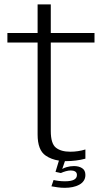

<svg xmlns="http://www.w3.org/2000/svg" viewBox="-20 -746 510 896"><path d="M288 6Q335.5 6 378.5 -5.5V-48.5Q344.5 -38 308 -38Q264.5 -38 240.8 -57Q217 -76 217 -135V-547.5H421V-592H217V-725.5H155.5V-592H14.5V-547.5H155.5V-118.5Q155.5 -45.5 193 -20Q219 -2 255 3.5L239 56L264 61.5Q275 56.5 287.2 53Q299.5 49.5 310.5 49.5Q323 49.5 331 54.5Q339 59.5 339 70.5Q339 85.5 325 92.8Q311 100 283 100Q267.5 100 253.8 98.2Q240 96.5 230 94L220 123.5Q233.5 126 249.5 128.2Q265.5 130.5 282.5 130.5Q301.5 130.5 318.8 127Q336 123.5 349.5 116.2Q363 109 370.8 97.5Q378.5 86 378.5 70.5Q378.5 48.5 363.2 38.8Q348 29 325.5 29Q307.5 29 290.5 34Q278.5 37.5 270.5 42.5L283 6Q285.5 6 288 6Z"/></svg>

Font: Anybody Light
Style: Regular
Weight: 300
Designer: Tyler Finck
Foundry: Etcetera Type Company
Version: Version 1.111; ttfautohint (v1.8.4)